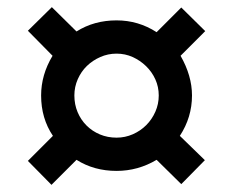

<svg xmlns="http://www.w3.org/2000/svg" viewBox="-20 -626 652 537"><path d="M58 -176 128 -246Q95 -295 95 -359Q95 -417 127 -470L58 -540L125 -606L194 -538Q243 -569 306 -569Q367 -569 418 -536L487 -605L554 -539L485 -470Q517 -414 517 -359Q517 -298 483 -246L553 -178L487 -111L418 -179Q366 -148 306 -148Q243 -148 194 -179L124 -109ZM188 -359Q188 -334 197 -312.5Q206 -291 222 -275Q238 -259 259.5 -250Q281 -241 306 -241Q330 -241 351.5 -250.5Q373 -260 389 -276Q405 -292 414.5 -313.5Q424 -335 424 -359Q424 -383 414.5 -404Q405 -425 388.5 -441Q372 -457 351 -466.5Q330 -476 306 -476Q282 -476 260.5 -466.5Q239 -457 223 -441.5Q207 -426 197.5 -404.5Q188 -383 188 -359Z"/></svg>

Font: Volkhov
Style: Bold
Weight: 700
Designer: Cyreal (www.cyreal.org)
Foundry: Cyreal (www.cyreal.org)
Version: Version 1.010